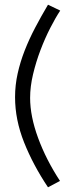

<svg xmlns="http://www.w3.org/2000/svg" viewBox="-20 -759 309 816"><path d="M44 -346Q44 -397 55 -446.5Q66 -496 85 -544.5Q104 -593 129.5 -641.5Q155 -690 184 -739L236 -714Q216 -684 193.5 -640Q171 -596 152 -546Q133 -496 120.5 -443.5Q108 -391 108 -343Q108 -265 142 -172.5Q176 -80 235 10L184 37Q121 -57 82.5 -153.5Q44 -250 44 -346Z"/></svg>

Font: Boldmen
Style: Regular
Weight: 400
Designer: Matt McInerney, Pablo Impallari, Rodrigo Fuenzalida
Foundry: LIVING CONCEPT
Version: Version 1.000